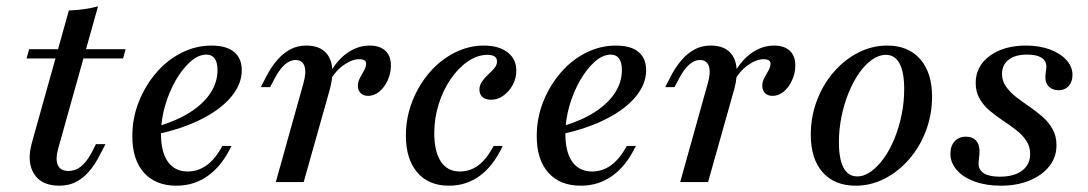

<svg xmlns="http://www.w3.org/2000/svg" viewBox="-20 -569 3399 600"><path d="M165.3 11.3Q109.7 11.3 86.3 -25.8Q62.9 -62.9 79.8 -123.4L195.2 -536.3Q219.4 -537.1 242.3 -540.3Q265.3 -543.5 286.3 -549.2L162.1 -105.6Q152.4 -70.2 160.9 -52.4Q169.4 -34.7 194.4 -34.7Q215.3 -34.7 232.7 -48.4Q250 -62.1 265.3 -90.3L279.8 -118.5H309.7L285.5 -72.6Q272.6 -49.2 255.6 -30.2Q238.7 -11.3 216.5 0Q194.4 11.3 165.3 11.3ZM62.9 -386.3 71 -415.3H372.6L364.5 -386.3Z M531.5 11.3Q466.1 11.3 429.8 -29.4Q393.5 -70.2 393.5 -143.5Q393.5 -200 413.7 -250.8Q433.9 -301.6 468.1 -341.5Q502.4 -381.5 547.2 -404Q591.9 -426.6 641.1 -426.6Q687.1 -426.6 711.3 -406.9Q735.5 -387.1 735.5 -349.2Q735.5 -306.5 703.2 -267.3Q671 -228.2 612.1 -198Q553.2 -167.7 472.6 -150L473.4 -174.2Q533.1 -191.9 574.6 -218.5Q616.1 -245.2 637.9 -278.6Q659.7 -312.1 659.7 -350Q659.7 -374.2 650.8 -386.3Q641.9 -398.4 625 -398.4Q600 -398.4 575 -376.2Q550 -354 529 -317.7Q508.1 -281.5 495.6 -237.9Q483.1 -194.4 483.1 -150.8Q483.1 -93.5 504.8 -63.3Q526.6 -33.1 566.1 -33.1Q599.2 -33.1 626.2 -52.8Q653.2 -72.6 675 -112.9H703.2Q674.2 -51.6 630.6 -20.2Q587.1 11.3 531.5 11.3Z M841.9 0 928.2 -308.9Q937.9 -342.7 931.5 -362.1Q925 -381.5 903.2 -381.5Q886.3 -381.5 870.2 -367.3Q854 -353.2 839.5 -325.8L824.2 -296.8H795.2L812.9 -331.5Q828.2 -360.5 846.4 -381.5Q864.5 -402.4 886.7 -414.5Q908.9 -426.6 937.1 -426.6Q972.6 -426.6 992.7 -409.7Q1012.9 -392.7 1017.3 -362.1Q1021.8 -331.5 1011.3 -291.9L929 0ZM1130.6 -269.4Q1116.1 -269.4 1107.3 -277.8Q1098.4 -286.3 1098.4 -300.8Q1098.4 -313.7 1105.2 -326.2Q1112.1 -338.7 1118.1 -349.6Q1124.2 -360.5 1124.2 -370.2Q1124.2 -383.9 1102.4 -383.9Q1079.8 -383.9 1054 -365.7Q1028.2 -347.6 1010.5 -316.1L1008.9 -337.1Q1032.3 -380.6 1065.3 -403.6Q1098.4 -426.6 1135.5 -426.6Q1166.9 -426.6 1184.3 -410.5Q1201.6 -394.4 1201.6 -364.5Q1201.6 -340.3 1191.5 -318.1Q1181.5 -296 1165.3 -282.7Q1149.2 -269.4 1130.6 -269.4Z M1383.1 11.3Q1319.4 11.3 1283.9 -30.2Q1248.4 -71.8 1248.4 -145.2Q1248.4 -200.8 1268.1 -251.6Q1287.9 -302.4 1321.8 -341.9Q1355.6 -381.5 1400 -404Q1444.4 -426.6 1491.9 -426.6Q1538.7 -426.6 1566.1 -405.6Q1593.5 -384.7 1593.5 -348.4Q1593.5 -324.2 1582.3 -303.6Q1571 -283.1 1553.2 -270.2Q1535.5 -257.3 1514.5 -257.3Q1497.6 -257.3 1487.9 -265.7Q1478.2 -274.2 1478.2 -288.7Q1478.2 -302.4 1486.3 -314.1Q1494.4 -325.8 1505.2 -335.9Q1516.1 -346 1524.6 -355.6Q1533.1 -365.3 1533.1 -377.4Q1533.1 -397.6 1503.2 -397.6Q1471.8 -397.6 1441.9 -377Q1412.1 -356.5 1388.3 -321.8Q1364.5 -287.1 1350.8 -243.1Q1337.1 -199.2 1337.1 -153.2Q1337.1 -95.2 1357.7 -64.1Q1378.2 -33.1 1416.9 -33.1Q1449.2 -33.1 1475 -52.4Q1500.8 -71.8 1522.6 -112.9H1550.8Q1522.6 -51.6 1480.2 -20.2Q1437.9 11.3 1383.1 11.3Z M1795.2 11.3Q1729.8 11.3 1693.5 -29.4Q1657.3 -70.2 1657.3 -143.5Q1657.3 -200 1677.4 -250.8Q1697.6 -301.6 1731.9 -341.5Q1766.1 -381.5 1810.9 -404Q1855.6 -426.6 1904.8 -426.6Q1950.8 -426.6 1975 -406.9Q1999.2 -387.1 1999.2 -349.2Q1999.2 -306.5 1966.9 -267.3Q1934.7 -228.2 1875.8 -198Q1816.9 -167.7 1736.3 -150L1737.1 -174.2Q1796.8 -191.9 1838.3 -218.5Q1879.8 -245.2 1901.6 -278.6Q1923.4 -312.1 1923.4 -350Q1923.4 -374.2 1914.5 -386.3Q1905.6 -398.4 1888.7 -398.4Q1863.7 -398.4 1838.7 -376.2Q1813.7 -354 1792.7 -317.7Q1771.8 -281.5 1759.3 -237.9Q1746.8 -194.4 1746.8 -150.8Q1746.8 -93.5 1768.5 -63.3Q1790.3 -33.1 1829.8 -33.1Q1862.9 -33.1 1889.9 -52.8Q1916.9 -72.6 1938.7 -112.9H1966.9Q1937.9 -51.6 1894.4 -20.2Q1850.8 11.3 1795.2 11.3Z M2105.6 0 2191.9 -308.9Q2201.6 -342.7 2195.2 -362.1Q2188.7 -381.5 2166.9 -381.5Q2150 -381.5 2133.9 -367.3Q2117.7 -353.2 2103.2 -325.8L2087.9 -296.8H2058.9L2076.6 -331.5Q2091.9 -360.5 2110.1 -381.5Q2128.2 -402.4 2150.4 -414.5Q2172.6 -426.6 2200.8 -426.6Q2236.3 -426.6 2256.5 -409.7Q2276.6 -392.7 2281 -362.1Q2285.5 -331.5 2275 -291.9L2192.7 0ZM2394.4 -269.4Q2379.8 -269.4 2371 -277.8Q2362.1 -286.3 2362.1 -300.8Q2362.1 -313.7 2369 -326.2Q2375.8 -338.7 2381.9 -349.6Q2387.9 -360.5 2387.9 -370.2Q2387.9 -383.9 2366.1 -383.9Q2343.5 -383.9 2317.7 -365.7Q2291.9 -347.6 2274.2 -316.1L2272.6 -337.1Q2296 -380.6 2329 -403.6Q2362.1 -426.6 2399.2 -426.6Q2430.6 -426.6 2448 -410.5Q2465.3 -394.4 2465.3 -364.5Q2465.3 -340.3 2455.2 -318.1Q2445.2 -296 2429 -282.7Q2412.9 -269.4 2394.4 -269.4Z M2654 11.3Q2587.9 11.3 2550.8 -30.6Q2513.7 -72.6 2513.7 -148.4Q2513.7 -204 2532.7 -254.4Q2551.6 -304.8 2585.1 -343.5Q2618.5 -382.3 2661.7 -404.4Q2704.8 -426.6 2752.4 -426.6Q2818.5 -426.6 2855.6 -384.3Q2892.7 -341.9 2892.7 -266.9Q2892.7 -211.3 2873.8 -160.9Q2854.8 -110.5 2821.4 -71.8Q2787.9 -33.1 2744.8 -10.9Q2701.6 11.3 2654 11.3ZM2658.9 -17.7Q2680.6 -17.7 2702 -33.1Q2723.4 -48.4 2742.3 -75Q2761.3 -101.6 2775.4 -136.3Q2789.5 -171 2797.6 -210.5Q2805.6 -250 2805.6 -290.3Q2805.6 -343.5 2791.1 -370.6Q2776.6 -397.6 2748.4 -397.6Q2726.6 -397.6 2704.8 -382.3Q2683.1 -366.9 2664.5 -340.3Q2646 -313.7 2631.9 -279Q2617.7 -244.4 2609.7 -204.8Q2601.6 -165.3 2601.6 -125Q2601.6 -71.8 2616.1 -44.8Q2630.6 -17.7 2658.9 -17.7Z M3107.3 11.3Q3062.1 11.3 3026.2 -1.6Q2990.3 -14.5 2970.2 -37.5Q2950 -60.5 2950 -88.7Q2950 -112.9 2963.3 -127.4Q2976.6 -141.9 2998.4 -141.9Q3018.5 -141.9 3029.4 -130.6Q3040.3 -119.4 3041.1 -97.6Q3041.1 -87.9 3039.5 -75.8Q3037.9 -63.7 3037.9 -55.6Q3039.5 -36.3 3056 -26.6Q3072.6 -16.9 3104.8 -16.9Q3149.2 -16.9 3174.2 -35.9Q3199.2 -54.8 3199.2 -87.9Q3199.2 -111.3 3187.1 -129.4Q3175 -147.6 3155.6 -162.5Q3136.3 -177.4 3114.5 -191.9Q3092.7 -206.5 3073.4 -222.6Q3054 -238.7 3041.5 -260.1Q3029 -281.5 3029 -309.7Q3029 -362.1 3073 -394.4Q3116.9 -426.6 3186.3 -426.6Q3228.2 -426.6 3260.9 -414.5Q3293.5 -402.4 3312.5 -381.5Q3331.5 -360.5 3331.5 -334.7Q3331.5 -313.7 3319.8 -300.4Q3308.1 -287.1 3287.9 -287.1Q3270.2 -287.1 3258.9 -297.2Q3247.6 -307.3 3246.8 -325Q3246.8 -334.7 3248.4 -345.6Q3250 -356.5 3250 -362.9Q3248.4 -380.6 3233.5 -389.5Q3218.5 -398.4 3189.5 -398.4Q3152.4 -398.4 3131.9 -382.3Q3111.3 -366.1 3111.3 -337.9Q3111.3 -316.1 3123.8 -298.4Q3136.3 -280.6 3155.6 -265.7Q3175 -250.8 3196.8 -235.9Q3218.5 -221 3237.9 -204Q3257.3 -187.1 3269.4 -165.3Q3281.5 -143.5 3281.5 -115.3Q3281.5 -77.4 3258.9 -49.2Q3236.3 -21 3197.2 -4.8Q3158.1 11.3 3107.3 11.3Z"/></svg>

Font: Playfair 5pt SemiExpanded Light Medium
Style: Italic
Weight: 500
Italic angle: -15.6°
Version: Version 2.001;gftools[0.9.30]